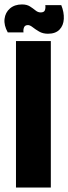

<svg xmlns="http://www.w3.org/2000/svg" viewBox="-42 -845 308 865"><path d="M30 0V-660H187V0ZM174 -693Q151 -693 134 -703Q117 -713 105 -722.5Q93 -732 84 -732Q70 -732 66 -721Q62 -710 64 -699H-7Q-25 -731 -21.5 -760Q-18 -789 3 -807Q24 -825 57 -825Q79 -825 93 -816Q107 -807 118 -798Q129 -789 141 -789Q157 -789 160.5 -799.5Q164 -810 162 -822H234Q247 -790 245.5 -760Q244 -730 226 -711.5Q208 -693 174 -693Z"/></svg>

Font: Bricolage Grotesque 72pt Condensed ExtraBold
Style: Regular
Weight: 800
Width: 3
Designer: Mathieu Triay
Foundry: Atelier Triay
Version: Version 1.001;gftools[0.9.33.dev8+g029e19f]